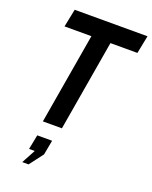

<svg xmlns="http://www.w3.org/2000/svg" viewBox="-175 -793 918 1161"><g transform="rotate(20 284.0 -213.0)"><path d="M149 0 248.5 -584.5H75.5L99 -700H567.5L544.5 -584.5H371L271.5 0ZM156.5 274H116L164 185H127.5L146 91H241.5L224 185Z"/></g></svg>

Font: Cabin Condensed
Style: Bold Italic
Weight: 700
Width: 3
Italic angle: -10°
Designer: Pablo Impallari
Foundry: Pablo Impallari. http://www.impallari.com Igino Marini. http://www.ikern.com
Version: Version 3.001; ttfautohint (v1.8.3)